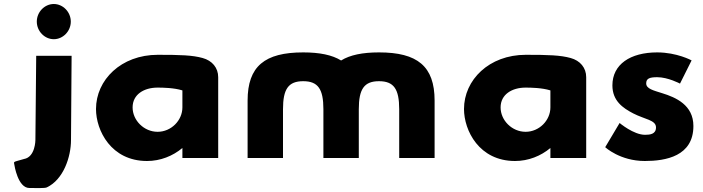

<svg xmlns="http://www.w3.org/2000/svg" viewBox="-20 -790 3515 960"><path d="M164 -682C164 -634 203 -594 249 -594C295 -594 334 -634 334 -682C334 -730 295 -770 249 -770C203 -770 164 -730 164 -682ZM338 -511H161L157 -90C157 -90 157 -5 100 5C42 22 49 16 52 35C52 35 69 150 127 150C159 150 203 152 214 147C297 108 335 -5 335 -90Z M1071 0V-404C1071 -451 1041 -487 993 -500C942 -514 883 -516 769 -516C585 -516 460 -390 460 -245C460 -137 536 15 715 15C782 15 844 -10 892 -50V0ZM643 -253C643 -318 700 -352 768 -352C795 -352 850 -351 892 -338V-253C892 -188 836 -131 768 -131C700 -131 643 -188 643 -253Z M1395 0H1218V-287C1218 -459 1304 -528 1496 -528C1578 -528 1640.6 -515.4 1685.5 -487.6C1730.4 -515.4 1793 -528 1875 -528C2067 -528 2153 -459 2153 -287V0H1976V-244C1976 -345 1949 -384 1875 -384C1801 -384 1774 -345 1774 -244V0H1597V-244C1597 -345 1570 -384 1496 -384C1422 -384 1395 -345 1395 -244Z M2911 0V-404C2911 -451 2881 -487 2833 -500C2782 -514 2723 -516 2609 -516C2425 -516 2300 -390 2300 -245C2300 -137 2376 15 2555 15C2622 15 2684 -10 2732 -50V0ZM2483 -253C2483 -318 2540 -352 2608 -352C2635 -352 2690 -351 2732 -338V-253C2732 -188 2676 -131 2608 -131C2540 -131 2483 -188 2483 -253Z M3266 -528C3131 -528 3042 -468 3042 -363C3042 -286 3094 -250 3146 -223C3204 -193 3260 -190 3260 -153C3260 -119 3230 -116 3205 -116C3148 -116 3078 -175 3078 -175L3006 -54C3006 -54 3080 15 3204 15C3309 15 3447 -9 3447 -160C3447 -265 3359 -303 3291 -324C3247 -338 3211 -346 3211 -373C3211 -397 3227 -404 3266 -404C3320 -404 3380 -372 3380 -372L3438 -488C3438 -488 3365 -528 3266 -528Z"/></svg>

Font: Hussar Techniczny
Style: Bold 
Weight: 700
Foundry: Cannot Into Space Fonts
Version: Version 0.77